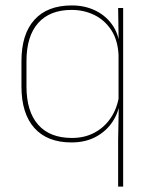

<svg xmlns="http://www.w3.org/2000/svg" viewBox="-20 -515 554 707"><path d="M243 9.5Q154 9.5 106.5 -43.8Q59 -97 59 -197V-289.5Q59 -389.5 106.8 -442.2Q154.5 -495 244.5 -495Q294.5 -495 334.5 -474.5Q374.5 -454 397.8 -417Q421 -380 421.5 -330H427.5L416.5 -313.5Q413.5 -368.5 389.2 -405Q365 -441.5 327 -460Q289 -478.5 243.5 -478.5Q163.5 -478.5 120.5 -430.2Q77.5 -382 77.5 -289.5V-197Q77.5 -104.5 120.5 -55.8Q163.5 -7 245 -7Q291.5 -7 328 -26.5Q364.5 -46 388 -81Q411.5 -116 418.5 -162.5L427.5 -144H422Q417.5 -101.5 394.5 -66.8Q371.5 -32 333 -11.2Q294.5 9.5 243 9.5ZM415 172V0L417.5 -133L416.5 -138V-346.5L417 -356L415 -485.5H433.5V172Z"/></svg>

Font: Anek Latin Thin
Style: Regular
Weight: 250
Designer: Yesha Goshar
Foundry: Ek Type
Version: Version 1.003